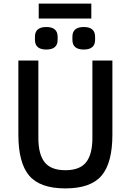

<svg xmlns="http://www.w3.org/2000/svg" viewBox="-20 -1034 726 1066"><path d="M82 -698H193V-268Q193 -177 228 -133Q263 -89 343 -89Q423 -89 458 -133Q493 -177 493 -268V-698H604V-286Q604 -130 544 -59Q484 12 343 12Q202 12 142 -59Q82 -130 82 -286ZM195 -931V-1014H487V-931ZM174 -813V-830Q174 -884 237 -884Q300 -884 300 -830V-813Q300 -759 237 -759Q174 -759 174 -813ZM382 -813V-830Q382 -884 445 -884Q508 -884 508 -830V-813Q508 -759 445 -759Q382 -759 382 -813Z"/></svg>

Font: IBM Plex Sans Medm
Style: Regular
Weight: 500
Designer: Mike Abbink, Paul van der Laan, Pieter van Rosmalen
Foundry: Bold Monday
Version: Version 3.005